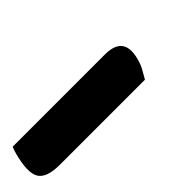

<svg xmlns="http://www.w3.org/2000/svg" viewBox="-38 -187 624 624"><g transform="rotate(-45 274.0 125.0)"><path d="M-34 50H390Q478 50 454 137Q449 156 440.5 171Q432 186 424 200H33Q-28 200 -44.5 172Q-61 144 -42 73Q-38 59 -34 50Z"/></g></svg>

Font: Recursive Sn Csl St XBd
Style: Italic
Weight: 800
Italic angle: -15°
Version: Version 1.079;hotconv 1.0.112;makeotfexe 2.5.65598; ttfautoh